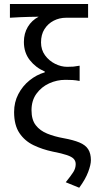

<svg xmlns="http://www.w3.org/2000/svg" viewBox="-20 -732 471 937"><path d="M366.6 184.2 300.9 157.4Q327.2 124.7 338.3 106.9Q349.4 89.1 349.4 68.8Q349.4 54 340.1 43.6Q330.9 33.2 306.6 24.9Q282.4 16.6 237.9 8Q186.9 -2.7 143.8 -23.4Q100.7 -44.1 74.8 -82.7Q48.8 -121.4 48.8 -185.3Q48.8 -233.2 69.4 -272.6Q89.9 -312.1 124 -339.6Q158.1 -367.2 198.5 -379V-383Q154.3 -401.9 125.5 -438.6Q96.6 -475.3 96.6 -527.4Q96.6 -568.9 115.8 -600.9Q134.9 -632.8 168.7 -650.4Q142.6 -650 121.9 -649.6Q101.2 -649.3 80 -648.2Q58.9 -647.2 28.4 -645.4V-712.4H409.9V-645.4H302.1Q270.2 -645.4 242.3 -631.2Q214.3 -616.9 197.2 -590.1Q180.2 -563.4 180.2 -525.2Q180.2 -489 199.6 -462.3Q219.1 -435.5 248.7 -420.7Q278.2 -405.9 307.7 -405.9Q326.4 -405.9 338.3 -406.9Q350.2 -408 368.6 -411.4V-336.9Q349.7 -340.6 333.9 -341.5Q318.1 -342.4 299 -342.4Q257.7 -342.4 219.8 -325.1Q182 -307.8 157.9 -274.6Q133.8 -241.5 133.8 -194.1Q133.8 -147.6 154.5 -120.9Q175.2 -94.2 210.3 -80Q245.5 -65.7 289.8 -57.7Q337.8 -49 367.4 -36.7Q397 -24.5 410.3 -3.8Q423.6 16.9 423.6 49.9Q423.6 71.9 410.3 107.3Q397.1 142.7 366.6 184.2Z"/></svg>

Font: SourceSans3VF
Style: Regular
Weight: 200
Designer: Paul D. Hunt
Foundry: Adobe
Version: Version 3.052;hotconv 1.1.0;makeotfexe 2.6.0